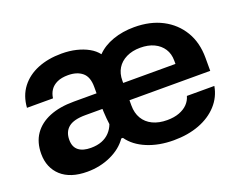

<svg xmlns="http://www.w3.org/2000/svg" viewBox="-93 -711 1107 887"><g transform="rotate(-20 461.0 -267.0)"><path d="M201 10Q159 10 127 -0.5Q95 -11 73 -31Q51 -51 39.5 -78.5Q28 -106 28 -140Q28 -197 55 -236Q82 -275 132 -295.5Q182 -316 252 -316H387V-239H281Q224 -239 198 -218Q172 -197 172 -157Q172 -139 177.5 -126Q183 -113 194 -104.5Q205 -96 220 -92Q235 -88 254 -88Q285 -88 308 -97Q331 -106 347 -123Q363 -140 371 -162Q367 -192 365.5 -223.5Q364 -255 364 -286V-348Q364 -397 338 -418.5Q312 -440 268 -440Q236 -440 214.5 -430Q193 -420 181.5 -403Q170 -386 167 -363H39Q43 -421 74 -461.5Q105 -502 156.5 -523Q208 -544 274 -544Q313 -544 346 -536Q379 -528 405 -513.5Q431 -499 447 -478Q478 -510 526 -527Q574 -544 631 -544Q710 -544 768.5 -513.5Q827 -483 860 -428Q893 -373 893 -298V-234H475V-319H769L753 -302V-335Q753 -369 737 -393.5Q721 -418 692.5 -431.5Q664 -445 625 -445Q586 -445 556.5 -430.5Q527 -416 511.5 -390.5Q496 -365 496 -330V-208Q496 -171 512 -144Q528 -117 558 -102.5Q588 -88 629 -88Q663 -88 688.5 -97.5Q714 -107 730 -123.5Q746 -140 752 -162H887Q878 -110 842.5 -71Q807 -32 751.5 -11Q696 10 626 10Q553 10 495.5 -14Q438 -38 408 -81H400Q371 -39 317.5 -14.5Q264 10 201 10Z"/></g></svg>

Font: Hubot Sans SemiBold
Style: Regular
Weight: 600
Designer: Deni Anggara
Foundry: GitHub, Inc., Subsidiary of Microsoft Corporation
Version: Version 2.000